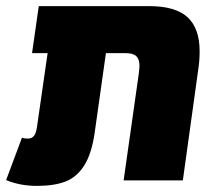

<svg xmlns="http://www.w3.org/2000/svg" viewBox="-43 -591 715 629"><path d="M611 -423Q611 -394 607 -367L556 0H362L412 -352Q414 -370 414 -375Q414 -397 403.5 -407Q393 -417 367 -417H304L267 -155Q257 -87 233 -49Q209 -11 172 3.5Q135 18 78 18Q23 18 -23 -1L29 -140Q36 -137 48 -137Q61 -137 68 -145.5Q75 -154 78 -174L113 -417H62L84 -571H445Q532 -571 571.5 -534.5Q611 -498 611 -423Z"/></svg>

Font: FiraGO Heavy
Style: Italic
Weight: 900
Italic angle: -8°
Designer: bBox Type GmbH
Foundry: bBox Type GmbH
Version: Version 1.001